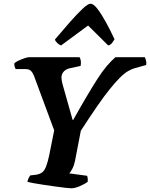

<svg xmlns="http://www.w3.org/2000/svg" viewBox="-20 -1011 806 1031"><path d="M363 0Q355 0 332 -2.5Q309 -5 277.5 -9.5Q246 -14 215 -18.5Q184 -23 160 -27.5Q136 -32 127 -35Q130 -47 134 -55Q138 -63 142 -69L175 -73Q194 -76 206.5 -85.5Q219 -95 227.5 -117Q236 -139 244 -176L271 -311L162 -605Q155 -622 145.5 -631Q136 -640 117 -640H64Q62 -644 59 -652.5Q56 -661 57 -671Q63 -678 79.5 -685.5Q96 -693 112.5 -698.5Q129 -704 136 -704H407Q411 -698 413.5 -687Q416 -676 413 -657L357 -645Q336 -641 323 -627.5Q310 -614 310 -594Q310 -587 311.5 -579Q313 -571 315 -562L370 -367H373Q414 -440 446 -494Q478 -548 504 -588.5Q530 -629 553.5 -656.5Q577 -684 600 -704H758Q761 -697 764 -686.5Q767 -676 765 -662L708 -646Q688 -641 667.5 -629Q647 -617 623.5 -593.5Q600 -570 570 -533Q540 -496 502 -441Q464 -386 414 -309L383 -148Q378 -123 368.5 -105Q359 -87 352 -80L448 -67Q449 -63 450.5 -55.5Q452 -48 451 -35Q434 -22 408 -11Q382 0 363 0ZM308 -767Q298 -770 287.5 -780Q277 -790 275 -799Q317 -849 355.5 -892.5Q394 -936 423 -963.5Q452 -991 466 -991Q482 -991 502.5 -964.5Q523 -938 547 -895Q571 -852 595 -800Q589 -790 581.5 -780Q574 -770 561 -767L453 -874Z"/></svg>

Font: Texturina Medium 12pt ExtraBold
Style: Italic
Weight: 800
Italic angle: -11°
Version: Version 1.002